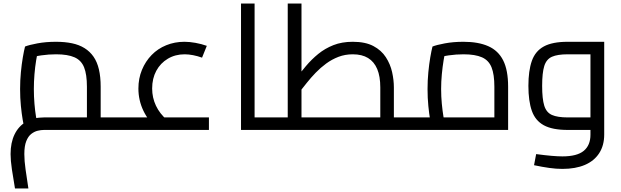

<svg xmlns="http://www.w3.org/2000/svg" viewBox="-20 -737 3522 1089"><path d="M551 0V-71H659V0ZM65 332Q55 275 47.5 224Q40 173 40 137Q40 72 62.5 25.5Q85 -21 127.5 -46Q170 -71 229 -71Q246 -71 279 -71Q312 -71 355 -71Q398 -71 444 -71Q490 -71 531 -71L473 -20V-245Q473 -315 457 -355Q441 -395 402.5 -412Q364 -429 298 -429Q256 -429 214.5 -423Q173 -417 150 -407L197 -455Q191 -431 185 -394.5Q179 -358 175.5 -316Q172 -274 172 -232Q172 -189 175.5 -148Q179 -107 184 -77Q189 -47 192 -35L118 -14Q114 -27 108.5 -59Q103 -91 98.5 -136Q94 -181 94 -232Q94 -281 98.5 -327.5Q103 -374 109.5 -412Q116 -450 122 -473Q144 -482 192 -491Q240 -500 298 -500Q348 -500 388.5 -491.5Q429 -483 459.5 -464Q490 -445 510.5 -415.5Q531 -386 541 -343.5Q551 -301 551 -245V0Q509 0 460.5 0Q412 0 365.5 0Q319 0 282.5 0Q246 0 229 0Q213 0 194 4.5Q175 9 157.5 22.5Q140 36 129 63.5Q118 91 118 137Q118 175 125 224Q132 273 141 332ZM659 0V-71Q665 -71 669 -68.5Q673 -66 675 -61.5Q677 -57 678 -50.5Q679 -44 679 -36Q679 -28 678 -21Q677 -14 675 -9.5Q673 -5 669 -2.5Q665 0 659 0Z M876 -3Q822 -49 793.5 -108.5Q765 -168 765 -235Q765 -292 785 -340.5Q805 -389 840 -425Q875 -461 923 -480.5Q971 -500 1026 -500Q1055 -500 1088.5 -494Q1122 -488 1153 -477L1126 -410Q1101 -419 1075.5 -424Q1050 -429 1027 -429Q974 -429 932 -404Q890 -379 866.5 -335.5Q843 -292 843 -235Q843 -183 864.5 -137.5Q886 -92 927 -57ZM659 0V-71H1165V0ZM659 0Q653 0 649 -2.5Q645 -5 643 -9.5Q641 -14 640 -21Q639 -28 639 -36Q639 -47 640.5 -54.5Q642 -62 646.5 -66.5Q651 -71 659 -71Z M1424 0V-71H1546V0ZM1347 0V-717H1424V0ZM1546 0V-71Q1552 -71 1556 -68.5Q1560 -66 1562 -61.5Q1564 -57 1565 -50.5Q1566 -44 1566 -36Q1566 -28 1565 -21Q1564 -14 1562 -9.5Q1560 -5 1556 -2.5Q1552 0 1546 0Z M2187 0V-71H2295V0ZM1546 0V-71H2209L2137 -6V-241Q2137 -304 2119.5 -345.5Q2102 -387 2067.5 -408Q2033 -429 1981 -429Q1937 -429 1899.5 -414.5Q1862 -400 1830 -376.5Q1798 -353 1770.5 -324.5Q1743 -296 1720 -267Q1697 -238 1678 -214L1652 -285Q1683 -324 1715 -362Q1747 -400 1785 -431Q1823 -462 1871 -481Q1919 -500 1981 -500Q2052 -500 2097.5 -476Q2143 -452 2168.5 -412.5Q2194 -373 2204 -328Q2214 -283 2214 -241V0ZM1612 -71V-717H1690V-71ZM1546 0Q1540 0 1536 -2.5Q1532 -5 1530 -9.5Q1528 -14 1527 -21Q1526 -28 1526 -36Q1526 -47 1527.5 -54.5Q1529 -62 1533.5 -66.5Q1538 -71 1546 -71ZM2295 0V-71Q2301 -71 2305 -68.5Q2309 -66 2311 -61.5Q2313 -57 2314 -50.5Q2315 -44 2315 -36Q2315 -28 2314 -21Q2313 -14 2311 -9.5Q2309 -5 2305 -2.5Q2301 0 2295 0Z M2295 0V-71H2842L2784 -30V-245Q2784 -315 2768 -355Q2752 -395 2713.5 -412Q2675 -429 2609 -429Q2567 -429 2525.5 -423Q2484 -417 2461 -407L2508 -455Q2502 -431 2496 -394.5Q2490 -358 2486 -316Q2482 -274 2482 -232Q2482 -189 2486 -148Q2490 -107 2495 -77Q2500 -47 2503 -35L2429 -14Q2425 -27 2419.5 -59Q2414 -91 2409.5 -136Q2405 -181 2405 -232Q2405 -281 2409.5 -327.5Q2414 -374 2420.5 -412Q2427 -450 2433 -473Q2455 -482 2503 -491Q2551 -500 2609 -500Q2693 -500 2749.5 -475Q2806 -450 2834 -394.5Q2862 -339 2862 -245V0ZM2295 0Q2289 0 2285 -2.5Q2281 -5 2279 -9.5Q2277 -14 2276 -21Q2275 -28 2275 -36Q2275 -47 2276.5 -54.5Q2278 -62 2282.5 -66.5Q2287 -71 2295 -71Z M3170 221Q3135 221 3095.5 215.5Q3056 210 3009 200L3021 137Q3074 144 3109.5 147Q3145 150 3170 150Q3253 150 3291 118.5Q3329 87 3329 27V-455L3369 -429H3200Q3142 -429 3110.5 -415Q3079 -401 3067 -362.5Q3055 -324 3055 -250Q3055 -176 3067 -137.5Q3079 -99 3110.5 -85Q3142 -71 3200 -71H3329V0H3200Q3113 0 3064.5 -26.5Q3016 -53 2996.5 -108.5Q2977 -164 2977 -250Q2977 -336 2996.5 -391.5Q3016 -447 3064.5 -473.5Q3113 -500 3200 -500H3407V26Q3407 88 3378.5 132Q3350 176 3297 198.5Q3244 221 3170 221Z"/></svg>

Font: Cairo Play
Style: Regular
Weight: 400
Designer: Mohamed Gaber, Accademia di Belle Arti di Urbino
Foundry: Kief Type Foundry, Accademia di Belle Arti di Urbino
Version: Version 3.119